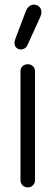

<svg xmlns="http://www.w3.org/2000/svg" viewBox="-20 -804 241 834"><path d="M101 10Q87 10 78 1Q69 -8 69 -21V-494Q69 -508 78 -516.5Q87 -525 101 -525Q114 -525 123 -516.5Q132 -508 132 -494V-21Q132 -8 123 1Q114 10 101 10ZM70 -589Q60 -589 51.5 -596.5Q43 -604 43 -617Q43 -626 47 -636L92 -755Q98 -770 107.5 -777Q117 -784 127 -784Q140 -784 150 -775Q160 -766 160 -751Q160 -745 158 -738.5Q156 -732 153 -726L101 -612Q96 -599 87.5 -594Q79 -589 70 -589Z"/></svg>

Font: National Park Light
Style: Regular
Weight: 300
Designer: Andrea Herstowski, Ben Hoepner
Version: Version 1.009